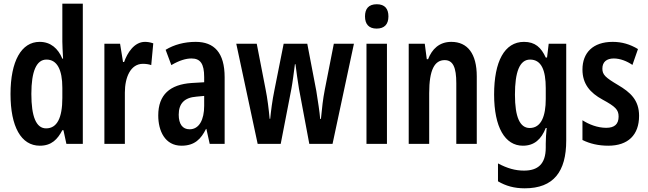

<svg xmlns="http://www.w3.org/2000/svg" viewBox="-20 -780 3513 1041"><path d="M196 10C260 10 292 -25 318 -74H324L340 0H429V-760H318V-554C318 -533 320 -503 322 -462H318C295 -517 255 -553 195 -553C96 -553 37 -449 37 -270C37 -94 94 10 196 10ZM230 -84C176 -84 150 -148 150 -271C150 -394 178 -457 232 -457C289 -457 318 -403 318 -304V-249C318 -140 289 -84 230 -84Z M766 -553C707 -553 670 -492 653 -444H647L631 -543H546V0H657V-278C657 -361 688 -434 755 -434C773 -434 789 -431 800 -427L811 -545C794 -551 779 -553 766 -553Z M1041 -553C980 -553 924 -538 878 -510L909 -427C953 -453 989 -463 1018 -463C1066 -463 1087 -435 1087 -362V-334L1019 -330C902 -322 838 -267 838 -154C838 -71 874 10 964 10C1036 10 1070 -27 1097 -81H1099L1117 0H1198V-361C1198 -495 1141 -553 1041 -553ZM1045 -256 1087 -260V-206C1087 -131 1060 -79 1008 -79C970 -79 949 -107 949 -158C949 -219 980 -251 1045 -256Z M1601 -299 1657 0H1783L1899 -543H1790L1741 -294C1731 -243 1726 -196 1720 -135H1716C1713 -174 1704 -229 1695 -287L1646 -543H1518L1468 -292C1456 -234 1449 -177 1445 -136H1442C1437 -189 1430 -247 1420 -296L1372 -543H1261L1377 0H1502L1560 -299C1567 -336 1573 -387 1579 -432H1582C1587 -392 1594 -341 1601 -299Z M2023 -757C1978 -757 1959 -732 1959 -691C1959 -649 1980 -625 2022 -625C2064 -625 2086 -648 2086 -691C2086 -732 2067 -757 2023 -757ZM2078 -543H1967V0H2078Z M2427 -553C2361 -553 2322 -513 2301 -459H2294L2283 -543H2196V0H2307V-275C2307 -403 2337 -454 2391 -454C2436 -454 2454 -415 2454 -329V0H2565V-366C2565 -489 2515 -553 2427 -553Z M2821 -553C2715 -553 2659 -446 2659 -268C2659 -90 2718 10 2815 10C2877 10 2915 -25 2939 -86H2944C2941 -58 2939 -27 2939 -1V20C2939 110 2896 145 2821 145C2774 145 2731 133 2680 106V203C2722 228 2768 241 2825 241C2982 241 3050 150 3050 -18V-543H2955L2946 -468H2939C2914 -523 2881 -553 2821 -553ZM2854 -457C2915 -457 2939 -400 2939 -302V-243C2939 -152 2915 -86 2852 -86C2799 -86 2772 -145 2772 -267C2772 -389 2797 -457 2854 -457Z M3445 -152C3445 -238 3397 -280 3331 -319C3262 -360 3246 -375 3246 -408C3246 -444 3269 -463 3308 -463C3343 -463 3380 -448 3409 -428L3439 -514C3396 -540 3352 -553 3302 -553C3195 -553 3138 -494 3138 -403C3138 -325 3179 -277 3247 -240C3317 -202 3334 -185 3334 -148C3334 -107 3312 -87 3267 -87C3220 -87 3174 -105 3138 -128V-21C3178 -1 3225 10 3278 10C3385 10 3445 -48 3445 -152Z"/></svg>

Font: Noto Sans Hebrew ExtraCondensed SemiBold
Style: Regular
Weight: 600
Width: 2
Designer: Ben Nathan
Foundry: Google LLC
Version: Version 3.001